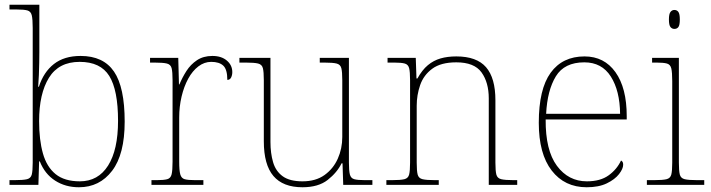

<svg xmlns="http://www.w3.org/2000/svg" viewBox="-20 -780 2998 810"><path d="M313 10Q256 10 212.5 -18Q169 -46 148 -99H145L142 0H20V-20H41Q78 -20 94 -24Q110 -28 114 -43.5Q118 -59 118 -94V-662Q118 -699 114 -715.5Q110 -732 95.5 -736Q81 -740 51 -740H20V-760H146V-560Q146 -541 145.5 -515.5Q145 -490 144 -463.5Q143 -437 141 -414H144Q164 -476 207.5 -510Q251 -544 320 -544Q416 -544 461 -478Q506 -412 506 -267Q506 -129 453 -59.5Q400 10 313 10ZM317 -15Q394 -15 436 -81.5Q478 -148 478 -270Q478 -400 441 -459.5Q404 -519 316 -519Q228 -519 186.5 -452Q145 -385 145 -269Q145 -190 161 -133Q177 -76 214.5 -45.5Q252 -15 317 -15Z M619 0V-20H641Q671 -20 685.5 -24Q700 -28 704 -44.5Q708 -61 708 -98V-442Q708 -477 704 -492.5Q700 -508 684 -512Q668 -516 631 -516H613V-536H732L735 -424H737Q749 -453 766.5 -480.5Q784 -508 811 -526Q838 -544 876 -544Q914 -544 937 -524.5Q960 -505 960 -476Q960 -463 955 -453Q950 -443 939 -443Q939 -487 922 -503Q905 -519 871 -519Q842 -519 817 -500Q792 -481 774 -448Q756 -415 746 -372.5Q736 -330 736 -284V-98Q736 -61 740.5 -44.5Q745 -28 759 -24Q773 -20 803 -20H838V0Z M1256 10Q1174 10 1133.5 -37.5Q1093 -85 1093 -184V-442Q1093 -477 1089 -492.5Q1085 -508 1069 -512Q1053 -516 1016 -516H990V-536H1121V-181Q1121 -134 1132 -96Q1143 -58 1172.5 -36.5Q1202 -15 1256 -15Q1312 -15 1349 -41.5Q1386 -68 1405 -110.5Q1424 -153 1424 -202V-442Q1424 -477 1420 -492.5Q1416 -508 1400 -512Q1384 -516 1347 -516H1329V-536H1452V-94Q1452 -60 1456 -44Q1460 -28 1474.5 -24Q1489 -20 1519 -20H1551V0H1428L1425 -91H1421Q1402 -52 1362.5 -21Q1323 10 1256 10Z M1610 0V-20H1633Q1670 -20 1686 -24Q1702 -28 1706 -43.5Q1710 -59 1710 -94V-442Q1710 -477 1706 -492.5Q1702 -508 1687.5 -512Q1673 -516 1643 -516H1615V-536H1734L1737 -449H1741Q1761 -485 1785 -505Q1809 -525 1838.5 -533.5Q1868 -542 1905 -542Q1991 -542 2030.5 -496.5Q2070 -451 2070 -357V-94Q2070 -59 2074 -43.5Q2078 -28 2094.5 -24Q2111 -20 2147 -20H2162V0H2042V-365Q2042 -432 2011.5 -474.5Q1981 -517 1905 -517Q1840 -517 1803.5 -490Q1767 -463 1752.5 -421Q1738 -379 1738 -334V-94Q1738 -59 1742 -43.5Q1746 -28 1762.5 -24Q1779 -20 1815 -20H1831V0Z M2455 10Q2362 10 2307.5 -60.5Q2253 -131 2253 -262Q2253 -404 2303 -473Q2353 -542 2446 -542Q2529 -542 2576.5 -475.5Q2624 -409 2624 -290V-276H2282Q2281 -146 2329.5 -80.5Q2378 -15 2456 -15Q2513 -15 2548 -40.5Q2583 -66 2600 -103Q2605 -100 2607 -96Q2609 -92 2609 -85Q2609 -68 2591.5 -45.5Q2574 -23 2540 -6.5Q2506 10 2455 10ZM2596 -300Q2595 -397 2557 -457Q2519 -517 2445 -517Q2361 -517 2325 -458Q2289 -399 2284 -300Z M2709 0V-20H2739Q2776 -20 2792 -24Q2808 -28 2812 -43.5Q2816 -59 2816 -94V-438Q2816 -475 2812 -491.5Q2808 -508 2793.5 -512Q2779 -516 2749 -516H2731V-536H2844V-94Q2844 -59 2848 -43.5Q2852 -28 2868.5 -24Q2885 -20 2921 -20H2951V0ZM2825 -658Q2815 -658 2808.5 -666Q2802 -674 2802 -698Q2802 -721 2808.5 -729.5Q2815 -738 2825 -738Q2836 -738 2842 -729.5Q2848 -721 2848 -698Q2848 -674 2842 -666Q2836 -658 2825 -658Z"/></svg>

Font: Noto Serif Tibetan Thin
Style: Regular
Weight: 250
Version: Version 2.103